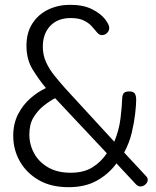

<svg xmlns="http://www.w3.org/2000/svg" viewBox="-20 -768 650 798"><path d="M265 10Q192 10 141 -19.5Q90 -49 62.5 -97.5Q35 -146 35 -203Q35 -254 55 -293Q75 -332 106.5 -359.5Q138 -387 171 -402Q141 -438 115.5 -479.5Q90 -521 90 -578Q90 -633 115 -671Q140 -709 181 -728.5Q222 -748 271 -748Q326 -748 362 -730Q398 -712 416 -689Q434 -666 434 -652Q434 -640 425 -631Q416 -622 403 -622Q393 -622 384 -632.5Q375 -643 362.5 -657.5Q350 -672 329 -682.5Q308 -693 274 -693Q220 -693 189 -660.5Q158 -628 158 -574Q158 -539 171.5 -509.5Q185 -480 206.5 -453.5Q228 -427 251 -401L455 -179Q475 -227 481 -277Q487 -327 488 -361Q489 -375 495 -381.5Q501 -388 518 -388Q534 -388 540 -379.5Q546 -371 546 -353Q546 -333 542 -297Q538 -261 528 -218Q518 -175 496 -134L588 -35Q591 -32 592.5 -28Q594 -24 594 -21Q594 -10 584.5 -1.5Q575 7 564 7Q559 7 554.5 5Q550 3 545 -2L464 -89Q433 -46 384 -18Q335 10 265 10ZM273 -50Q329 -50 365 -73Q401 -96 424 -131L209 -360Q186 -348 161.5 -328.5Q137 -309 119.5 -280.5Q102 -252 102 -209Q102 -167 122 -130.5Q142 -94 180.5 -72Q219 -50 273 -50Z"/></svg>

Font: Dosis
Style: Regular
Weight: 400
Designer: EdgarTolentino, PabloImpallari, IginoMarini
Foundry: EdgarTolentino, PabloImpallari, IginoMarini
Version: Version 3.001; ttfautohint (v1.8.2)